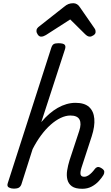

<svg xmlns="http://www.w3.org/2000/svg" viewBox="-20 -1159 691 1195"><path d="M492 16Q449 16 427.5 0.5Q406 -15 399.5 -41Q393 -67 398 -98.5Q403 -130 413 -162L473 -344Q488 -389 475 -414.5Q462 -440 418 -440Q389 -440 357.5 -425Q326 -410 295 -382.5Q264 -355 235.5 -316.5Q207 -278 183 -231L113 -11Q108 2 98 8.5Q88 15 65 15Q49 15 35.5 8Q22 1 28 -18L298 -858Q304 -878 313.5 -884Q323 -890 343 -890Q374 -890 382.5 -880.5Q391 -871 384 -851L237 -399Q261 -428 286.5 -450Q312 -472 339 -487.5Q366 -503 394 -511Q422 -519 450 -519Q506 -519 534.5 -493Q563 -467 567 -420Q571 -373 551 -311L487 -115Q483 -102 481 -89Q479 -76 484 -67.5Q489 -59 504 -59Q517 -59 529 -66.5Q541 -74 551.5 -85Q562 -96 570 -107Q576 -116 586 -119Q596 -122 612 -112Q628 -102 629 -91.5Q630 -81 624 -70Q614 -53 595.5 -32.5Q577 -12 551 2Q525 16 492 16ZM236 -931Q224 -931 215.5 -943Q207 -955 207 -966Q207 -976 210.5 -981Q214 -986 218 -990L378 -1116Q393 -1129 406.5 -1134Q420 -1139 436 -1139Q449 -1139 459.5 -1132.5Q470 -1126 478 -1113L568 -983Q573 -976 574 -970.5Q575 -965 575 -960Q575 -948 562 -939.5Q549 -931 540 -931Q530 -931 522.5 -936Q515 -941 508 -948L417 -1038L266 -941Q259 -937 251.5 -934Q244 -931 236 -931Z"/></svg>

Font: Playwrite DK Loopet
Style: Regular
Weight: 400
Designer: Veronika Burian, José Scaglione
Foundry: TypeTogether
Version: Version 1.002